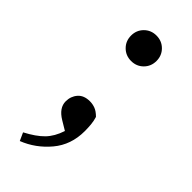

<svg xmlns="http://www.w3.org/2000/svg" viewBox="-208 -499 704 704"><g transform="rotate(45 143.5 -147.0)"><path d="M63 167 49 136Q93 113 117 88.5Q141 64 154 24L119 3Q79 -21 79 -55Q79 -81 95 -99.5Q111 -118 142 -118Q156 -118 169.5 -113Q183 -108 198 -93Q203 -77 204.5 -60.5Q206 -44 206 -27Q206 44 164 94Q122 144 63 167ZM144 -329Q116 -329 97 -348Q78 -367 78 -395Q78 -423 97 -442Q116 -461 144 -461Q172 -461 191 -442Q210 -423 210 -395Q210 -367 191 -348Q172 -329 144 -329Z"/></g></svg>

Font: Source Serif 4 Subhead
Style: Regular
Weight: 400
Designer: Frank Grießhammer
Foundry: Adobe Systems Incorporated
Version: Version 4.004;hotconv 1.0.117;makeotfexe 2.5.65602